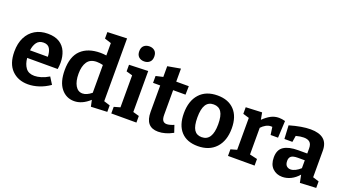

<svg xmlns="http://www.w3.org/2000/svg" viewBox="-58 -1368 3544 1968"><g transform="rotate(20 1714.5 -384.0)"><path d="M275 12Q166 12 98.5 -56.5Q31 -125 31 -257Q31 -347 63.5 -411.5Q96 -476 155 -511Q214 -546 294 -546Q372 -546 421 -515Q470 -484 493 -430.5Q516 -377 516 -310Q516 -277 510 -240H177Q183 -174 213.5 -133Q244 -92 308 -92Q341 -92 381 -104Q421 -116 464 -142L511 -67Q453 -27 392.5 -7.5Q332 12 275 12ZM283 -445Q234 -445 209 -410.5Q184 -376 178 -323H372Q371 -377 351 -411Q331 -445 283 -445Z M779 12Q692 12 636.5 -56.5Q581 -125 581 -255Q581 -403 656 -474.5Q731 -546 867 -546Q897 -546 931 -541V-676L859 -699V-770L1071 -778V-93L1138 -72V-1L962 7L947 -63Q865 12 779 12ZM833 -91Q878 -91 931 -134V-437Q894 -446 863 -446Q792 -446 759.5 -398.5Q727 -351 727 -268Q727 -187 755 -139Q783 -91 833 -91Z M1456 -72V0H1182V-72L1249 -91V-440L1182 -459V-531L1389 -538V-91ZM1315 -616Q1278 -616 1255.5 -637Q1233 -658 1233 -697Q1233 -739 1256.5 -759.5Q1280 -780 1316 -780Q1351 -780 1374 -759.5Q1397 -739 1397 -698Q1397 -657 1373.5 -636.5Q1350 -616 1315 -616Z M1695 12Q1555 12 1555 -153V-441H1477V-516L1555 -534V-651L1696 -676V-534H1833L1831 -441H1696V-172Q1696 -129 1710 -110Q1724 -91 1752 -91Q1782 -91 1830 -111L1856 -34Q1772 12 1695 12Z M2145 -546Q2263 -546 2329 -476Q2395 -406 2395 -277Q2395 -142 2323.5 -65Q2252 12 2127 12Q2008 12 1944 -58Q1880 -128 1880 -257Q1880 -392 1949.5 -469Q2019 -546 2145 -546ZM2138 -446Q2081 -446 2053 -401.5Q2025 -357 2025 -264Q2025 -171 2052 -129.5Q2079 -88 2134 -88Q2250 -88 2250 -270Q2250 -362 2222 -404Q2194 -446 2138 -446Z M2455 0V-72L2522 -91V-439L2455 -459V-531L2631 -539L2645 -463Q2686 -503 2726.5 -524.5Q2767 -546 2814 -546Q2845 -546 2882 -536L2873 -351H2792L2780 -435Q2773 -436 2765 -436Q2738 -436 2711 -421Q2684 -406 2662 -382V-91L2745 -72V0Z M3242 8 3225 -76Q3187 -32 3141.5 -10Q3096 12 3049 12Q2985 12 2943 -29Q2901 -70 2901 -147Q2901 -231 2955.5 -266Q3010 -301 3111 -301H3210V-356Q3210 -403 3187.5 -423Q3165 -443 3122 -443Q3085 -443 3037 -430L3026 -361H2939L2931 -507Q3066 -546 3159 -546Q3253 -546 3301.5 -506Q3350 -466 3350 -382V-93L3417 -72V-1ZM3042 -161Q3042 -123 3059.5 -106Q3077 -89 3104 -89Q3128 -89 3156 -103Q3184 -117 3210 -141V-227H3134Q3082 -227 3062 -210.5Q3042 -194 3042 -161Z"/></g></svg>

Font: Bitter
Style: Bold
Weight: 700
Designer: Sol Matas, and Bitter project Authors
Foundry: Sol Matas
Version: Version 2.001